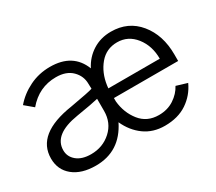

<svg xmlns="http://www.w3.org/2000/svg" viewBox="-107 -758 1116 991"><g transform="rotate(-30 451.0 -262.5)"><path d="M34.2 -129.9Q34.2 -276.4 259.8 -310.5Q377 -331.1 395.5 -337.9Q395.5 -341.8 395 -353.5Q394.5 -365.2 394.5 -368.2Q394.5 -414.1 360.8 -447.8Q327.1 -481.4 265.6 -481.4Q164.1 -481.4 95.7 -400.4L46.9 -441.4Q85.9 -487.3 142.6 -515.1Q199.2 -543 265.6 -543Q401.4 -543 445.3 -430.7Q471.7 -482.4 519.5 -512.7Q567.4 -543 628.9 -543Q731.4 -543 793 -467.8Q854.5 -392.6 854.5 -277.3V-238.3H471.7V-217.8Q478.5 -148.4 519 -97.2Q559.6 -45.9 629.9 -45.9Q681.6 -45.9 720.2 -71.3Q758.8 -96.7 778.3 -133.8L842.8 -114.3Q815.4 -54.7 761.7 -18.6Q708 17.6 628.9 17.6Q559.6 17.6 508.8 -19Q458 -55.7 429.7 -118.2Q362.3 17.6 217.8 17.6Q132.8 17.6 83.5 -22.5Q34.2 -62.5 34.2 -129.9ZM110.4 -134.8Q110.4 -96.7 141.1 -71.3Q171.9 -45.9 225.6 -45.9Q295.9 -45.9 345.2 -90.8Q394.5 -135.7 394.5 -206.1V-278.3Q359.4 -269.5 262.7 -253.9Q110.4 -229.5 110.4 -134.8ZM471.7 -295.9H778.3Q778.3 -373 736.3 -426.3Q694.3 -479.5 628.9 -479.5Q564.5 -479.5 523.9 -431.2Q483.4 -382.8 473.6 -312.5Z"/></g></svg>

Font: Gothic A1
Style: Regular
Weight: 400
Designer: HanYang I&C Co.,Ltd.
Foundry: HanYang I&C Co.,Ltd.
Version: Version 2.50